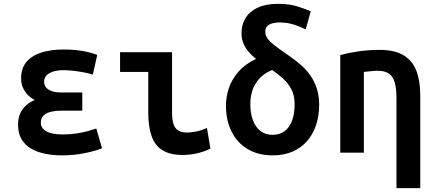

<svg xmlns="http://www.w3.org/2000/svg" viewBox="-20 -796 2280 1001"><path d="M301 14Q258 14 217 6Q176 -2 144 -20Q112 -38 93 -69Q74 -100 74 -147Q74 -192 96.5 -224.5Q119 -257 161 -275Q141 -285 125.5 -300.5Q110 -316 100 -338Q90 -360 90 -387Q90 -442 120 -475.5Q150 -509 200 -523.5Q250 -538 311 -538Q348 -538 380 -534.5Q412 -531 439 -524.5Q466 -518 487 -510L464 -407Q450 -412 425.5 -417Q401 -422 371 -426Q341 -430 311 -430Q277 -430 254.5 -422Q232 -414 221 -401Q210 -388 210 -371Q210 -353 220 -340.5Q230 -328 249.5 -321Q269 -314 296 -314H409V-219H296Q270 -219 246.5 -213.5Q223 -208 208 -194.5Q193 -181 193 -156Q193 -127 222 -111Q251 -95 307 -95Q346 -95 381 -100.5Q416 -106 442 -113.5Q468 -121 482 -126L512 -23Q478 -9 421.5 2.5Q365 14 301 14Z M934 12Q866 12 826.5 -13Q787 -38 770 -87.5Q753 -137 753 -209V-421H606V-524H877V-209Q877 -171 885 -148Q893 -125 910.5 -115Q928 -105 957 -105Q974 -105 1001 -110Q1028 -115 1059 -129L1077 -21Q1039 -3 1002.5 4.5Q966 12 934 12Z M1402 14Q1326 14 1271.5 -18.5Q1217 -51 1187.5 -109.5Q1158 -168 1158 -246Q1158 -288 1172 -333Q1186 -378 1221 -419.5Q1256 -461 1315 -489Q1293 -506 1276 -526Q1259 -546 1249 -570Q1239 -594 1239 -623Q1239 -668 1260.5 -702.5Q1282 -737 1324.5 -756.5Q1367 -776 1429 -776Q1487 -776 1527.5 -763.5Q1568 -751 1600 -737L1574 -643Q1559 -650 1538.5 -658.5Q1518 -667 1492.5 -673Q1467 -679 1437 -679Q1422 -679 1405 -675.5Q1388 -672 1375.5 -662Q1363 -652 1363 -630Q1363 -612 1374.5 -595.5Q1386 -579 1412.5 -558.5Q1439 -538 1483 -508Q1518 -484 1547.5 -458.5Q1577 -433 1598.5 -402Q1620 -371 1632 -333.5Q1644 -296 1644 -250Q1644 -193 1628 -144.5Q1612 -96 1581 -60.5Q1550 -25 1505 -5.5Q1460 14 1402 14ZM1401 -93Q1438 -93 1463.5 -112Q1489 -131 1502.5 -166.5Q1516 -202 1516 -253Q1516 -299 1499 -331Q1482 -363 1455 -387Q1428 -411 1399 -431Q1356 -414 1330.5 -384.5Q1305 -355 1295 -321.5Q1285 -288 1285 -254Q1285 -205 1298.5 -169Q1312 -133 1338 -113Q1364 -93 1401 -93Z M2047 185V-282Q2047 -336 2037.5 -367.5Q2028 -399 2006.5 -413Q1985 -427 1950 -427Q1933 -427 1914.5 -425Q1896 -423 1877 -421V0H1754V-509Q1794 -520 1847.5 -528Q1901 -536 1958 -536Q2038 -536 2084.5 -507.5Q2131 -479 2151 -426.5Q2171 -374 2171 -299V185Z"/></svg>

Font: Ubuntu Sans Mono SemiBold
Style: Regular
Weight: 600
Monospace: yes
Designer: Dalton Maag Ltd
Foundry: Dalton Maag Ltd
Version: Version 1.006